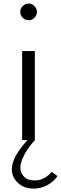

<svg xmlns="http://www.w3.org/2000/svg" viewBox="-20 -806 351 1105"><path d="M107.5 0V-512H180.5V0ZM144.5 -689.5Q131.5 -689.5 120.5 -696Q109.5 -702.5 103 -713.5Q96.5 -724.5 96.5 -737.5Q96.5 -751 103 -761.5Q109.5 -772 120.5 -778.8Q131.5 -785.5 144.5 -785.5Q158 -785.5 168.5 -778.8Q179 -772 185.8 -761.5Q192.5 -751 192.5 -737.5Q192.5 -724.5 185.8 -713.5Q179 -702.5 168.5 -696Q158 -689.5 144.5 -689.5ZM173.5 279.5Q118.5 279.5 83.2 246.5Q48 213.5 48 167.5Q48 132.5 71.5 89.8Q95 47 138.5 0H181Q141.5 43.5 119.2 86Q97 128.5 97 159Q97 188.5 118 210.5Q139 232.5 180 232.5Q207.5 232.5 231.5 220.5Q255.5 208.5 277.5 183L311 207.5Q288 241 251 260.2Q214 279.5 173.5 279.5Z"/></svg>

Font: Spartan Thin
Style: Regular
Weight: 400
Version: Version 1.004